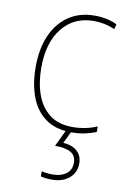

<svg xmlns="http://www.w3.org/2000/svg" viewBox="-88 -591 589 884"><g transform="rotate(10 207.0 -149.0)"><path d="M269 10Q195 10 147.5 -24.5Q100 -59 77.5 -119.5Q55 -180 55 -259Q55 -344 82.5 -406.5Q110 -469 161 -503.5Q212 -538 283 -538Q341 -538 387 -516L381 -492Q357 -503 332.5 -508Q308 -513 283 -513Q190 -513 135.5 -445Q81 -377 81 -260Q81 -190 100.5 -135Q120 -80 161.5 -47.5Q203 -15 270 -15Q300 -15 329.5 -21Q359 -27 384 -38V-12Q363 -3 333 3.5Q303 10 269 10ZM330 145Q330 188 299 214Q268 240 219 240Q188 240 166 234V210Q187 216 219 216Q256 216 280.5 198Q305 180 305 146Q305 113 280 98.5Q255 84 206 84L246 0H272L241 64Q284 67 307 88.5Q330 110 330 145Z"/></g></svg>

Font: Noto Sans Telugu SemiCondensed Thin
Style: Regular
Weight: 100
Width: 4
Designer: Jelle Bosma - Monotype Design Team
Foundry: Monotype Imaging Inc.
Version: Version 2.005; ttfautohint (v1.8.4.7-5d5b)